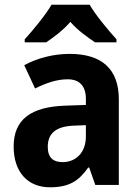

<svg xmlns="http://www.w3.org/2000/svg" viewBox="-20 -786 594 816"><path d="M361 -766H199C175 -724 120 -657 85 -619V-606H176C206 -626 247 -656 279 -693C311 -656 353 -627 384 -606H475V-619C438 -660 387 -721 361 -766ZM276 -557C207 -557 138 -539 83 -509L129 -410C178 -434 222 -449 268 -449C317 -449 345 -421 345 -366V-340L258 -337C112 -332 38 -279 38 -163C38 -56 97 10 192 10C273 10 314 -16 355 -74H359L385 0H485V-364C485 -494 411 -557 276 -557ZM294 -252 345 -254V-206C345 -137 302 -97 246 -97C207 -97 183 -115 183 -162C183 -215 213 -249 294 -252Z"/></svg>

Font: Noto Sans Sinhala UI SemiCondensed
Style: Bold
Weight: 700
Width: 4
Designer: Jelle Bosma - Monotype Design Team
Foundry: Monotype Imaging Inc.
Version: Version 2.006